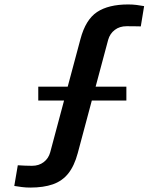

<svg xmlns="http://www.w3.org/2000/svg" viewBox="-20 -830 709 859"><path d="M115.2 9.2Q96 9.2 77.9 6.9Q59.8 4.6 43.9 1.9L59.6 -90.6Q72.1 -89.7 91.9 -88.9Q111.8 -88.2 123.2 -88.2Q154.1 -88.2 175.7 -104.8Q197.3 -121.4 204.7 -148.8L266.6 -380.3H151.2V-442.2H282.9L340.1 -655.7Q363.1 -742.1 414.1 -776.1Q465.2 -810.1 553.5 -810.1Q573.5 -810.1 591.4 -807.8Q609.4 -805.5 624.8 -802.6L609.9 -711.9Q594.6 -712.3 578.6 -712.5Q562.6 -712.7 546.4 -712.7Q515.1 -712.7 493.4 -696.1Q471.8 -679.5 464 -652.1L407.8 -442.2H545.4V-380.3H390.8L327.9 -145.1Q312.5 -87.7 285.5 -53.9Q258.4 -20.1 216.5 -5.4Q174.6 9.2 115.2 9.2Z"/></svg>

Font: Big Shoulders Thin
Style: Regular
Weight: 100
Designer: Patric King
Foundry: XO Type Co
Version: Version 2.002